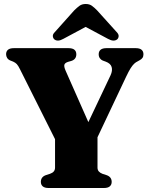

<svg xmlns="http://www.w3.org/2000/svg" viewBox="-20 -941 744 961"><path d="M451 -218 281 -193.5 80.5 -593.5Q71 -613 64 -620.2Q57 -627.5 46 -632.5L32 -638Q21 -642.5 15.8 -651Q10.5 -659.5 10.5 -669.5Q10.5 -684 20 -692Q29.5 -700 50 -700H322.5Q343 -700 352.5 -692Q362 -684 362 -669.5Q362 -644 337 -636L321 -631.5Q305 -626.5 302.2 -617Q299.5 -607.5 308.5 -587L448 -271.5L379 -238.5L533.5 -564.5Q544 -587.5 538.8 -605.5Q533.5 -623.5 509 -632.5L494 -638Q485.5 -641.5 479.8 -649.5Q474 -657.5 474 -669.5Q474 -684 483.5 -692Q493 -700 513 -700H659Q679 -700 688.5 -692Q698 -684 698 -669.5Q698 -658.5 693.2 -651.5Q688.5 -644.5 678 -639L670 -634.5Q660 -630 651.5 -622Q643 -614 633.5 -599Q624 -584 611 -556.5ZM255.5 -258.5H468V-102.5Q468 -90.5 474.5 -83Q481 -75.5 493 -71L514.5 -64Q539 -55 539 -30.5Q539 -16.5 529.5 -8.2Q520 0 500 0H223.5Q203.5 0 194 -8.2Q184.5 -16.5 184.5 -30.5Q184.5 -55 208.5 -64L230 -71Q243 -75.5 249.2 -83Q255.5 -90.5 255.5 -102.5ZM452 -829.5H365.5L520.5 -746.5Q549.5 -730.5 566.5 -744Q573 -749.5 573.8 -759.8Q574.5 -770 563.5 -781L466.5 -888.5Q452 -903.5 439.8 -912.2Q427.5 -921 409 -921Q390.5 -921 378.2 -912.2Q366 -903.5 351 -888.5L255 -781Q243.5 -770 244.5 -759.8Q245.5 -749.5 252 -744Q268.5 -730.5 297 -746.5Z"/></svg>

Font: Fraunces ExtraBold
Style: Regular
Weight: 800
Version: Version 1.000;[b76b70a41]